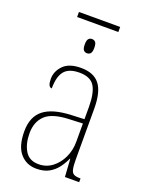

<svg xmlns="http://www.w3.org/2000/svg" viewBox="-151 -878 738 963"><g transform="rotate(20 217.5 -396.0)"><path d="M99 -775V-802H319V-775ZM207 -621Q196 -621 189 -629Q182 -637 182 -659Q182 -681 189 -689Q196 -697 207 -697Q219 -697 226 -689Q233 -681 233 -659Q233 -637 226 -629Q219 -621 207 -621ZM166 10Q113 10 79.5 -28.5Q46 -67 46 -146Q46 -224 93.5 -261.5Q141 -299 240 -303L309 -306V-371Q309 -446 287 -481.5Q265 -517 206 -517Q150 -517 126 -487.5Q102 -458 102 -395Q81 -395 81 -439Q81 -479 111.5 -510.5Q142 -542 206 -542Q274 -542 305.5 -501.5Q337 -461 337 -372V-105Q337 -68 341 -50Q345 -32 356 -26Q367 -20 388 -20H392V0H316L310 -95H308Q296 -68 278 -44Q260 -20 233 -5Q206 10 166 10ZM169 -15Q210 -15 241.5 -39Q273 -63 291 -101.5Q309 -140 309 -185V-283L239 -280Q148 -277 111 -242Q74 -207 74 -146Q74 -90 96.5 -52.5Q119 -15 169 -15Z"/></g></svg>

Font: Noto Serif Condensed Thin
Style: Regular
Weight: 100
Width: 3
Designer: Monotype Design Team
Foundry: Monotype Imaging Inc.
Version: Version 2.013; ttfautohint (v1.8.4.7-5d5b)